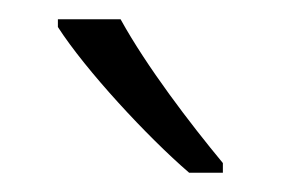

<svg xmlns="http://www.w3.org/2000/svg" viewBox="-20 -851 291 199"><path d="M105 -831H40V-823C69 -778 133 -709 176 -672H211V-682C177 -723 132 -782 105 -831Z"/></svg>

Font: Noto Sans Malayalam UI Condensed Light
Style: Regular
Weight: 300
Width: 3
Designer: Jelle Bosma - Monotype Design Team
Foundry: Monotype Imaging Inc.
Version: Version 2.104